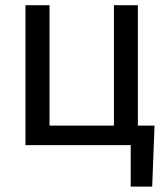

<svg xmlns="http://www.w3.org/2000/svg" viewBox="-20 -548 632 725"><path d="M76.2 -528.3H167V-73.7H410.2V-528.3H500.5V-73.7H563.5L554.7 156.7H473.6V0H76.2Z"/></svg>

Font: Roboto
Style: Regular
Weight: 400
Designer: Google
Version: Version 2.134; 2016; ttfautohint (v1.6)